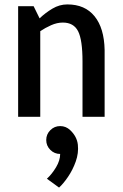

<svg xmlns="http://www.w3.org/2000/svg" viewBox="-20 -528 555 868"><path d="M453 0H353V-250Q353 -348 333 -387Q313 -426 264 -426Q238 -426 211 -414Q184 -402 162 -387V0H62V-500H132L159 -445Q185 -470 217 -489Q249 -508 284 -508H285Q364 -508 407.5 -454.5Q451 -401 453 -302V-250ZM252 168Q226 168 207.5 149.5Q189 131 189 105Q189 79 207.5 60.5Q226 42 252 42Q278 42 297 60Q328 89 332 126.5Q336 164 322.5 202Q309 240 287.5 271.5Q266 303 247 320L192 280Q215 259 233.5 228Q252 197 252 168Z"/></svg>

Font: Epunda Sans Medium
Style: Regular
Weight: 500
Designer: Simon Atzbach
Foundry: typofactur
Version: Version 2.204; ttfautohint (v1.8.4.7-5d5b)